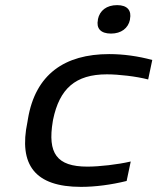

<svg xmlns="http://www.w3.org/2000/svg" viewBox="-20 -720 614 749"><path d="M89 -256 87 -244C52 -77 116 9 296 9C351 9 413 1 474 -14L490 -90C439 -78 367 -70 321 -70C201 -70 165 -122 186 -247L187 -253C212 -374 274 -430 397 -430C443 -430 512 -422 558 -410L574 -486C519 -501 461 -509 406 -509C232 -509 118 -430 89 -256ZM362 -643C355 -610 372 -589 413 -589C453 -589 480 -610 487 -643V-645C494 -679 477 -700 437 -700C396 -700 369 -679 362 -645Z"/></svg>

Font: LT Wave
Style: Italic
Weight: 400
Designer: Daniel Lyons
Version: Version 2.5 (Glyphs App)